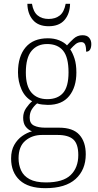

<svg xmlns="http://www.w3.org/2000/svg" viewBox="-20 -743 513 1003"><path d="M217 240Q128 240 83 198.5Q38 157 38 85Q38 43 54.5 14Q71 -15 96 -32.5Q121 -50 147 -57Q128 -64 114.5 -81Q101 -98 101 -128Q101 -156 116.5 -178.5Q132 -201 148 -214Q111 -234 92.5 -275.5Q74 -317 74 -365Q74 -449 114 -496Q154 -543 230 -543Q263 -543 289 -532.5Q315 -522 330 -506Q344 -522 364 -540.5Q384 -559 411 -559Q435 -559 446 -545.5Q457 -532 457 -513Q457 -495 450.5 -484Q444 -473 430 -473Q430 -498 424.5 -510.5Q419 -523 405 -523Q388 -523 375.5 -513Q363 -503 347 -485Q360 -466 369.5 -436.5Q379 -407 379 -364Q379 -288 341.5 -241.5Q304 -195 230 -195Q219 -195 200.5 -197Q182 -199 174 -203Q158 -190 146.5 -172Q135 -154 135 -128Q135 -98 157.5 -87Q180 -76 216 -76H289Q361 -76 394.5 -39Q428 -2 428 63Q428 144 375 192Q322 240 217 240ZM227 -225Q281 -225 309.5 -257.5Q338 -290 338 -365Q338 -444 309.5 -478.5Q281 -513 226 -513Q175 -513 145 -477.5Q115 -442 115 -364Q115 -293 144.5 -259Q174 -225 227 -225ZM220 210Q309 210 349 171.5Q389 133 389 67Q389 9 363 -14.5Q337 -38 281 -38H199Q148 -38 112.5 -8Q77 22 77 84Q77 118 90 147Q103 176 134.5 193Q166 210 220 210ZM234 -606Q180 -606 152 -638.5Q124 -671 123 -723H147Q154 -681 176.5 -662.5Q199 -644 234 -644Q269 -644 292 -662Q315 -680 323 -723H346Q345 -671 317 -638.5Q289 -606 234 -606Z"/></svg>

Font: Noto Serif SemiCondensed ExtraLight
Style: Regular
Weight: 200
Width: 4
Designer: Monotype Design Team
Foundry: Monotype Imaging Inc.
Version: Version 2.014